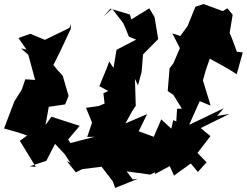

<svg xmlns="http://www.w3.org/2000/svg" viewBox="-26 -804 1220 949"><path d="M995 -2 949 -49H951L1014 -131L966 -171L1108 -241L1047 -231L1080 -269L909 -187L961 -304L1015 -282L977 -407L993 -463L1011 -514C1057 -489 1102 -465 1144 -437L1174 -545L1145 -548C1133 -579 1123 -611 1109 -641L1124 -731L1098 -763L1075 -749L981 -784L940 -771L901 -675L865 -626L826 -639L863 -566L831 -491L812 -466L803 -354L831 -335L873 -267L849 -266L841 -129L910 -178L830 -210L821 -168L771 -214L734 -128L643 -161L629 -92L701 -240L594 -194L628 -256L645 -281L641 -414L656 -382L674 -448L681 -535L756 -611L738 -719L712 -763L623 -708L616 -732L520 -761L485 -722L528 -761L583 -690L595 -663L611 -623L647 -608L550 -558L535 -468L514 -500L500 -463L465 -378L551 -332L573 -384L485 -343L491 -292L462 -280L399 -271L429 -198L405 -127L442 -128L322 -97L311 -115L368 -182L228 -227L199 -186L215 -276L296 -288L313 -330L284 -430L258 -458L238 -483L274 -555L324 -662V-684L317 -666L196 -607L124 -637L65 -616L105 -559L78 -565L114 -533L149 -404L197 -406L99 -412L82 -362L45 -303L-6 -169L68 -148L108 -134L72 -108L151 21L121 18L203 -9L246 -93L293 -43L322 1L304 -8L349 48L380 32L476 20L532 93L543 125L655 80L630 83L600 43L717 59L742 47L739 57L813 17L834 64L917 4L952 46Z"/></svg>

Font: Hussar Lance
Style: ExBdObl
Weight: 700
Foundry: Cannot Into Space Fonts, PlusOne Fonts
Version: Version 2.270